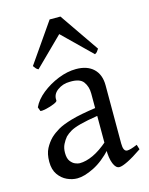

<svg xmlns="http://www.w3.org/2000/svg" viewBox="-112 -790 682 877"><g transform="rotate(-15 229.5 -352.0)"><path d="M452 -40Q411 -12 383.5 1.5Q356 15 343 15Q326 15 315.5 -11Q305 -37 305 -80V-343Q305 -376 288 -399Q271 -422 223 -420Q191 -420 165.5 -401.5Q140 -383 143 -354Q144 -348 126 -340.5Q108 -333 88 -328.5Q68 -324 60 -326L53 -345Q68 -378 103 -406Q138 -434 181.5 -451.5Q225 -469 266 -469Q319 -469 348.5 -441Q378 -413 378 -362V-87Q378 -49 397 -49Q404 -49 415 -52Q426 -55 445 -63ZM310 -238Q253 -229 221.5 -220.5Q190 -212 174 -202.5Q158 -193 147 -182Q136 -169 127.5 -152Q119 -135 119 -112Q119 -86 129 -72.5Q139 -59 151.5 -54Q164 -49 172 -49Q202 -49 236.5 -65Q271 -81 310 -115L313 -79Q268 -30 222.5 -7.5Q177 15 144 15Q120 15 96 4Q72 -7 55.5 -30.5Q39 -54 39 -91Q39 -129 52 -153.5Q65 -178 83 -196Q100 -212 123 -225.5Q146 -239 189 -251.5Q232 -264 310 -275ZM388 -533Q382 -524 379 -520Q376 -516 368 -512L234 -643L101 -512Q93 -516 90 -520Q87 -524 80 -533L209 -719H260Z"/></g></svg>

Font: ChillKai
Style: Regular
Weight: 400
Designer: ChillType
Foundry: 寒蝉字型
Version: Version 2.000